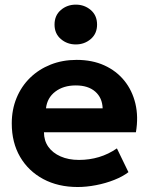

<svg xmlns="http://www.w3.org/2000/svg" viewBox="-20 -772 627 808"><path d="M307 15Q224.5 15 162 -18.5Q99.5 -52 64.5 -112Q29.5 -172 29.5 -252.5Q29.5 -311 49.8 -360Q70 -409 106.8 -444.8Q143.5 -480.5 193.2 -500.2Q243 -520 302.5 -520Q368 -520 418.8 -497Q469.5 -474 503 -432.8Q536.5 -391.5 549.8 -336Q563 -280.5 552 -215.5H165Q165 -180.5 183.2 -154.5Q201.5 -128.5 234.8 -113.8Q268 -99 312.5 -99Q356.5 -99 396.5 -111Q436.5 -123 472 -147.5L520.5 -47.5Q496.5 -29 460.5 -14.8Q424.5 -0.5 384.2 7.2Q344 15 307 15ZM173.5 -316H412Q410.5 -360.5 380.8 -386.5Q351 -412.5 299 -412.5Q247 -412.5 212.8 -386.5Q178.5 -360.5 173.5 -316ZM299 -585Q262.5 -585 236 -607.8Q209.5 -630.5 209.5 -668.5Q209.5 -707 236 -729.8Q262.5 -752.5 299 -752.5Q335.5 -752.5 362 -729.8Q388.5 -707 388.5 -668.5Q388.5 -630.5 362 -607.8Q335.5 -585 299 -585Z"/></svg>

Font: Geologica Roman SemiBold
Style: Regular
Weight: 600
Designer: Sindre Bremnes, Frode Helland
Foundry: Monokrom Skriftforlag AS
Version: Version 1.010;gftools[0.9.28]